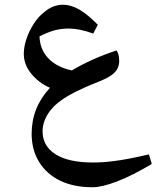

<svg xmlns="http://www.w3.org/2000/svg" viewBox="-20 -626 658 807"><path d="M369 161Q290 161 233 133.5Q176 106 144.5 55Q113 4 113 -64Q113 -174 190 -257Q159 -270 133 -293.5Q107 -317 93 -344Q80 -371 80 -399Q80 -429 91 -462Q102 -495 121.5 -525.5Q141 -556 167 -576Q203 -606 244 -606Q279 -606 314 -585.5Q349 -565 391 -522L372 -485Q313 -506 270 -506Q236 -506 207.5 -498Q179 -490 146 -473Q148 -417 184 -380Q220 -343 282 -330Q366 -380 470 -414Q481 -398 481 -370Q481 -332 448 -310Q438 -302 418.5 -293Q399 -284 373 -274Q290 -240 246.5 -211Q203 -182 182 -148Q159 -112 159 -74Q159 -12 213.5 22.5Q268 57 371 57Q416 57 458 51Q485 48 521.5 41Q558 34 606 23L618 63Q538 111 473.5 136Q409 161 369 161Z"/></svg>

Font: Noto Naskh Arabic UI Semi
Style: Bold
Weight: 700
Designer: Monotype Design Team, David Williams, Mohamad Dakak and Nizar Qandah
Foundry: Monotype Imaging Inc.
Version: Version 2.014; ttfautohint (v1.8.4.7-5d5b)